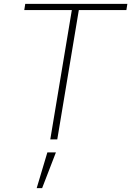

<svg xmlns="http://www.w3.org/2000/svg" viewBox="-20 -718 676 989"><path d="M386 -666 275 0H239L350 -666H105L110 -698H636L631 -666ZM224 67H268L197 251H169Z"/></svg>

Font: IBM Plex Mono ExtraLight
Style: Italic
Weight: 200
Italic angle: -9°
Monospace: yes
Designer: Mike Abbink, Paul van der Laan, Pieter van Rosmalen
Foundry: Bold Monday
Version: Version 2.3